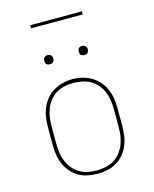

<svg xmlns="http://www.w3.org/2000/svg" viewBox="-131 -981 862 1076"><g transform="rotate(-15 300.0 -443.0)"><path d="M300 8Q272 8 244 2.5Q216 -3 191.5 -17Q167 -31 148.5 -52.5Q130 -74 118.5 -100Q107 -126 102.5 -154Q98 -182 98 -210V-320Q98 -348 102.5 -376Q107 -404 118.5 -430Q130 -456 148.5 -477.5Q167 -499 191.5 -513Q216 -527 244 -534Q272 -541 300 -541Q328 -541 356 -534Q384 -527 408.5 -513Q433 -499 451.5 -477.5Q470 -456 481.5 -430Q493 -404 497.5 -376Q502 -348 502 -320V-210Q502 -182 497.5 -154Q493 -126 481.5 -100Q470 -74 451.5 -52.5Q433 -31 408.5 -17Q384 -3 356 2.5Q328 8 300 8ZM300 -11Q325 -11 350.5 -16Q376 -21 398 -34Q420 -47 436.5 -67Q453 -87 463 -110.5Q473 -134 477 -159.5Q481 -185 481 -210V-320Q481 -346 477 -371.5Q473 -397 463 -420.5Q453 -444 436 -464Q419 -484 396.5 -496.5Q374 -509 348.5 -514Q323 -519 298 -519Q272 -519 247 -513.5Q222 -508 200.5 -495Q179 -482 162.5 -462Q146 -442 136.5 -419Q127 -396 123 -370.5Q119 -345 119 -320V-210Q119 -185 123 -159.5Q127 -134 137 -110.5Q147 -87 163.5 -67Q180 -47 202 -34Q224 -21 249.5 -16Q275 -11 300 -11ZM400 -654Q395 -654 389.5 -655.5Q384 -657 380.5 -660.5Q377 -664 375.5 -669.5Q374 -675 374 -680Q374 -685 375.5 -690.5Q377 -696 380.5 -699.5Q384 -703 389.5 -705Q395 -707 400 -707Q405 -707 410.5 -705Q416 -703 419.5 -699.5Q423 -696 425 -690.5Q427 -685 427 -680Q427 -675 425 -669.5Q423 -664 419.5 -660.5Q416 -657 410.5 -655.5Q405 -654 400 -654ZM200 -654Q195 -654 189.5 -655.5Q184 -657 180.5 -660.5Q177 -664 175.5 -669.5Q174 -675 174 -680Q174 -685 175.5 -690.5Q177 -696 180.5 -699.5Q184 -703 189.5 -705Q195 -707 200 -707Q205 -707 210.5 -705Q216 -703 219.5 -699.5Q223 -696 225 -690.5Q227 -685 227 -680Q227 -675 225 -669.5Q223 -664 219.5 -660.5Q216 -657 210.5 -655.5Q205 -654 200 -654ZM150 -876V-894H450V-876Z"/></g></svg>

Font: Iosevka Slab Thin Extended
Style: Regular
Weight: 100
Width: 7
Monospace: yes
Designer: Belleve Invis
Foundry: Belleve Invis
Version: Version 11.1.1; ttfautohint (v1.8.3)